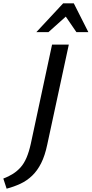

<svg xmlns="http://www.w3.org/2000/svg" viewBox="-95 -927 553 1158"><path d="M91 -61 219 -658H320L190 -55Q176 12 153 57.5Q130 103 98.5 133Q67 163 28.5 181Q-10 199 -55 211L-75 150Q-43 138 -17 121.5Q9 105 29.5 82Q50 59 65 24Q80 -11 91 -61ZM124 -733 286 -907H350L322 -845L197 -733ZM366 -733 290 -844 286 -907H350L438 -733Z"/></svg>

Font: Ysabeau SemiBold
Style: Italic
Weight: 600
Italic angle: -12°
Designer: Christian Thalmann (Catharsis Fonts)
Version: Version 2.002